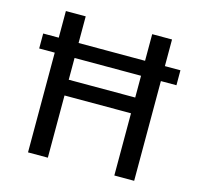

<svg xmlns="http://www.w3.org/2000/svg" viewBox="-105 -840 993 954"><g transform="rotate(15 391.5 -363.5)"><path d="M119 -727H221V-590H563V-727H665V-590H745V-513H665V0H563V-320H221V0H119V-513H39V-590H119ZM221 -513V-401H563V-513Z"/></g></svg>

Font: BM YEONSUNG
Style: Regular
Weight: 400
Designer: Bongjin Kim; Myungsoo Han; Jaehyun Keum; Jihee Min; Dokyung Lee; Chorong Kim; Jooyeon Kang; Sang-a Kim;
Foundry: Sandoll Communications Inc.
Version: Version 1.000;PS 1;hotconv 16.6.51;makeotf.lib2.5.65220